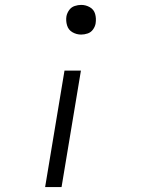

<svg xmlns="http://www.w3.org/2000/svg" viewBox="-20 -558 616 783"><path d="M311 -417Q324 -417 337.5 -421.5Q351 -426 359.5 -438Q368 -450 370 -463Q373 -483 368 -501Q363 -519 346.5 -528.5Q330 -538 311 -538Q298 -538 284.5 -533.5Q271 -529 262.5 -517.5Q254 -506 251 -492Q248 -473 253.5 -454.5Q259 -436 275.5 -426.5Q292 -417 311 -417ZM164 205H231L310 -270H243Z"/></svg>

Font: Iosevka Sparkle Light
Style: Italic
Weight: 300
Italic angle: -9°
Designer: Belleve Invis
Foundry: Belleve Invis
Version: Version 4.5.0; ttfautohint (v1.8.3)